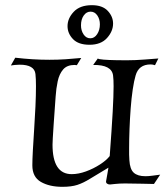

<svg xmlns="http://www.w3.org/2000/svg" viewBox="-20 -705 639 742"><path d="M221 17Q171 17 138 -2Q105 -21 105 -66Q105 -87 107 -124Q109 -161 112 -205.5Q115 -250 117 -293.5Q119 -337 119 -372Q119 -386 118.5 -398Q118 -410 117 -419Q113 -455 56 -455Q47 -455 37.5 -454Q28 -453 22 -452L39 -482Q73 -478 106 -476Q139 -474 171 -474Q203 -474 233.5 -476Q264 -478 294 -481L277 -453Q275 -453 272.5 -453.5Q270 -454 268 -454Q239 -454 224 -436.5Q209 -419 203 -391Q197 -363 195 -332Q190 -264 187.5 -226Q185 -188 184 -171Q183 -154 183 -146Q183 -32 257 -32Q283 -32 312 -42.5Q341 -53 366.5 -69.5Q392 -86 404 -102Q412 -209 415.5 -272.5Q419 -336 419 -372Q419 -385 418.5 -395Q418 -405 417 -413Q412 -455 340 -454L358 -479Q361 -476 380.5 -474.5Q400 -473 425 -472.5Q450 -472 468 -472Q503 -472 540 -475Q577 -478 592 -479L579 -453Q570 -456 562 -456Q516 -456 504 -413Q498 -393 493 -359.5Q488 -326 485 -286Q482 -246 480.5 -205.5Q479 -165 479 -132Q479 -119 479 -107.5Q479 -96 480 -86Q482 -51 497 -37.5Q512 -24 542 -24Q554 -24 568.5 -26Q583 -28 599 -30L575 6Q560 6 529.5 5Q499 4 463 4Q441 4 424 6Q407 8 405 8Q398 8 393.5 4.5Q389 1 390 -5Q393 -21 395.5 -36Q398 -51 399 -57Q355 -31 328.5 -14.5Q302 2 279 9.5Q256 17 221 17ZM326 -532Q283 -532 262 -554Q241 -576 241 -604Q241 -634 265 -659.5Q289 -685 335 -685Q376 -685 396.5 -663Q417 -641 417 -614Q417 -584 393.5 -558Q370 -532 326 -532ZM329 -557Q345 -557 355.5 -573Q366 -589 366 -611Q366 -631 356 -645.5Q346 -660 330 -660Q314 -660 303.5 -645Q293 -630 293 -607Q293 -587 303 -572Q313 -557 329 -557Z"/></svg>

Font: Luxurious Roman
Style: Regular
Weight: 400
Designer: Robert E. Leuschke
Foundry: Robert E. Leuschke
Version: Version 1.010; ttfautohint (v1.8.3)